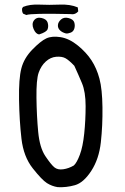

<svg xmlns="http://www.w3.org/2000/svg" viewBox="-20 -813 540 832"><path d="M230 -2Q205 -6 183.5 -19.5Q162 -33 122 -83.5Q82 -134 73 -212Q64 -290 62.5 -381Q61 -472 72.5 -516.5Q84 -561 120 -598Q156 -635 180.5 -646.5Q205 -658 242.5 -652Q280 -646 317 -616Q354 -586 376.5 -551.5Q399 -517 411 -472Q423 -427 424 -348Q425 -269 417 -196.5Q409 -124 375.5 -72.5Q342 -21 304.5 -10.5Q267 0 230 -2ZM300 -96Q313 -108 326 -142.5Q339 -177 345 -234.5Q351 -292 351 -353.5Q351 -415 335 -453Q319 -491 302 -528Q278 -553 263 -561Q248 -569 223.5 -567Q199 -565 178.5 -546.5Q158 -528 147.5 -498Q137 -468 138 -389Q139 -310 145.5 -241.5Q152 -173 176.5 -136.5Q201 -100 215.5 -88Q230 -76 254 -79.5Q278 -83 300 -96ZM150 -664Q135 -665 125.5 -687.5Q116 -710 127.5 -725Q139 -740 160.5 -735Q182 -730 186.5 -715Q191 -700 186.5 -687Q182 -674 150 -664ZM266 -668Q250 -672 240 -681.5Q230 -691 231 -704.5Q232 -718 245 -729Q258 -740 278 -734.5Q298 -729 302 -715.5Q306 -702 302 -689Q298 -676 286 -671.5Q274 -667 266 -668ZM94 -748 80 -754Q74 -764 76 -777L80 -783Q109 -795 151 -793Q193 -791 238.5 -793Q284 -795 317 -781L319 -764Q306 -748 284 -752Q117 -756 94 -748Z"/></svg>

Font: Kosefont JP
Style: Regular
Weight: 400
Designer: Nozomi Seto 瀬戸のぞみ
Version: Version 3.00;June 19, 2020